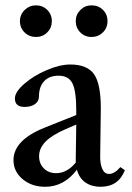

<svg xmlns="http://www.w3.org/2000/svg" viewBox="-20 -698 500 729"><path d="M116.7 -557.6Q90.8 -557.6 73.2 -575Q55.7 -592.3 55.7 -617.7Q55.7 -642.6 73.7 -660.2Q91.8 -677.7 116.7 -677.7Q142.1 -677.7 159.4 -660.4Q176.8 -643.1 176.8 -617.7Q176.8 -592.3 159.4 -575Q142.1 -557.6 116.7 -557.6ZM267.6 -617.7Q267.6 -642.6 285.2 -660.2Q302.7 -677.7 327.6 -677.7Q353.5 -677.7 370.8 -660.6Q388.2 -643.6 388.2 -617.7Q388.2 -592.3 370.6 -575Q353 -557.6 327.6 -557.6Q302.2 -557.6 284.9 -575Q267.6 -592.3 267.6 -617.7ZM151.4 11.2Q100.6 11.2 65.9 -17.8Q31.2 -46.9 31.2 -89.8Q31.2 -166.5 150.9 -213.9L269.5 -261.2V-278.3Q269.5 -353 254.9 -381.8Q240.2 -410.6 202.6 -410.6Q167 -410.6 147.5 -389.6Q127.9 -368.7 127.9 -331.1Q127.9 -313.5 112.8 -302.7Q97.7 -292 73.2 -292Q36.6 -292 36.6 -324.2Q36.6 -348.6 71.8 -379.4Q106.9 -410.2 157 -431.6Q207 -453.1 246.6 -453.1Q311 -453.1 336.9 -416.5Q362.8 -379.9 362.8 -287.1Q362.8 -256.3 360.4 -105Q359.9 -75.7 368.4 -56.6Q377 -37.6 393.6 -37.6Q415 -37.6 437 -63.5L454.1 -51.8Q429.7 11.2 361.8 11.2Q328.1 11.2 304.4 -5.1Q280.8 -21.5 272 -53.7Q223.1 11.2 151.4 11.2ZM128.4 -105Q128.4 -76.7 146.5 -58.6Q164.6 -40.5 192.9 -40.5Q234.4 -40.5 267.6 -80.6V-94.2Q267.6 -115.7 268.6 -159.7Q269.5 -203.6 269.5 -225.1L230 -208Q177.7 -185.5 153.1 -160.4Q128.4 -135.3 128.4 -105Z"/></svg>

Font: Elstob 10pt Medium
Style: Regular
Weight: 500
Designer: Peter S. Baker
Version: Version 1.015